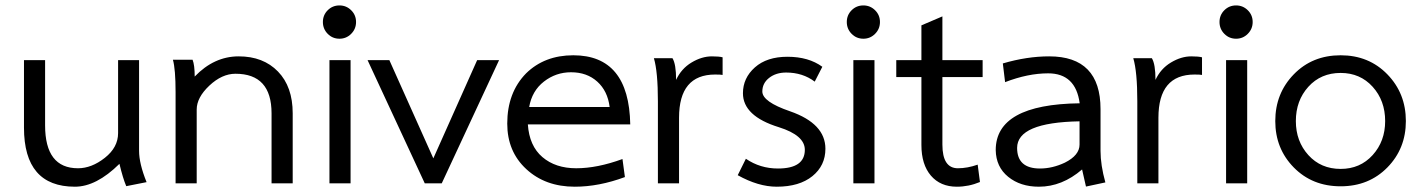

<svg xmlns="http://www.w3.org/2000/svg" viewBox="-20 -679 5262 711"><path d="M522.8 -4.5 447.5 10.4Q435.1 -18.8 422.3 -72.3Q336.6 12.4 257.4 12.4Q68.8 12.4 68.8 -206.4V-456.4H147V-214.9Q147 -55.9 268.8 -55.9Q319.3 -55.9 368.3 -94.6Q417.3 -133.2 417.3 -186.1V-456.4H495V-120.3Q495 -73.3 522.8 -4.5Z M1063.9 0H985.6V-259.4Q985.6 -405.9 852 -405.9Q802 -405.9 755.2 -361.9Q708.4 -317.8 708.4 -273.3V0H630.2V-337.6Q630.2 -422.8 620.3 -457.9H693.1Q701 -438.1 701 -395.5Q772.8 -470.3 863.9 -470.3Q955 -470.3 1009.4 -414.1Q1063.9 -357.9 1063.9 -259.4Z M1278.2 0H1200V-456.4H1278.2ZM1298.5 -597.5Q1298.5 -571.8 1280.4 -553.7Q1262.4 -535.6 1237.1 -535.6Q1211.4 -535.6 1193.6 -553.7Q1175.7 -571.8 1175.7 -597.5Q1175.7 -623.3 1193.6 -641.1Q1211.4 -658.9 1237.1 -658.9Q1262.4 -658.9 1280.4 -641.1Q1298.5 -623.3 1298.5 -597.5Z M1615.8 0H1553L1341.1 -456.4H1421.8L1584.7 -92.6L1747 -456.4H1828.2Z M2294.1 -23.3Q2198 12.4 2108.4 12.4Q1999.5 12.4 1929 -52.7Q1858.4 -117.8 1858.4 -221.3Q1858.4 -336.1 1928.2 -407.4Q1996.5 -474.3 2103 -474.3Q2309.4 -474.3 2313.9 -218.3H1934.7Q1940.1 -138.6 1988.6 -97.3Q2037.1 -55.9 2113.9 -55.9Q2191.6 -55.9 2285.1 -90.1ZM2237.6 -282.7Q2230.2 -342.1 2191.8 -376.7Q2153.5 -411.4 2094.6 -411.4Q2038.6 -411.4 1994.3 -377Q1950 -342.6 1939.6 -282.7Z M2494.6 0H2416.3V-303.5Q2416.3 -413.4 2401.5 -463.4H2470.3Q2483.7 -441.6 2483.7 -383.2Q2503 -424.8 2540.8 -447.5Q2578.7 -470.3 2616.3 -470.3Q2643.1 -470.3 2655.9 -466.8V-401.5Q2649 -403 2628.2 -403Q2494.6 -403 2494.6 -243.1Z M3036.6 -128.2Q3036.6 -65.8 2988.4 -26.7Q2940.1 12.4 2856.4 12.4Q2788.1 12.4 2711.9 -30.2L2742.1 -91.1Q2795 -55 2860.9 -55Q2960.4 -55 2960.4 -124.3Q2960.4 -177.7 2864.4 -207.9Q2731.2 -249 2731.2 -333.7Q2731.2 -390.1 2775.5 -429.5Q2819.8 -468.8 2896 -468.8Q2974.3 -468.8 3025.2 -431.7L2997 -376.7Q2952.5 -410.4 2891.1 -410.4Q2853.5 -410.4 2828.2 -390.6Q2803 -370.8 2803 -340.1Q2803 -302 2905.9 -266.8Q3036.6 -221.3 3036.6 -128.2Z M3218.3 0H3140.1V-456.4H3218.3ZM3238.6 -597.5Q3238.6 -571.8 3220.5 -553.7Q3202.5 -535.6 3177.2 -535.6Q3151.5 -535.6 3133.7 -553.7Q3115.8 -571.8 3115.8 -597.5Q3115.8 -623.3 3133.7 -641.1Q3151.5 -658.9 3177.2 -658.9Q3202.5 -658.9 3220.5 -641.1Q3238.6 -623.3 3238.6 -597.5Z M3608.9 -5Q3567.3 12.4 3523.3 12.4Q3462.4 12.4 3427.2 -28.7Q3392.1 -69.8 3392.1 -142.1V-393.6H3299V-456.4H3392.1V-585.1L3469.8 -618.3V-456.4H3618.8V-393.6H3469.8V-143.6Q3469.8 -55.9 3527.2 -55.9Q3562.4 -55.9 3600.5 -69.3Z M4073.3 -3.5 4001.5 11.9 3987.1 -51.5Q3912.9 12.4 3827.2 12.4Q3758.4 12.4 3713.4 -24.3Q3668.3 -60.9 3667.3 -123.3Q3667.3 -292.6 3978.2 -296.5Q3963.4 -407.4 3861.4 -407.4Q3786.6 -407.4 3702 -374.8L3693.6 -444.1Q3782.7 -470.3 3865.3 -470.3Q4055.4 -470.3 4055.4 -274.8V-120.3Q4055.4 -67.8 4073.3 -3.5ZM3977.7 -143.6V-229.7Q3746.5 -225.7 3746.5 -131.2Q3746.5 -55 3831.2 -55Q3877.2 -55 3923.3 -76.7Q3977.7 -104 3977.7 -143.6Z M4269.8 0H4191.6V-303.5Q4191.6 -413.4 4176.7 -463.4H4245.5Q4258.9 -441.6 4258.9 -383.2Q4278.2 -424.8 4316.1 -447.5Q4354 -470.3 4391.6 -470.3Q4418.3 -470.3 4431.2 -466.8V-401.5Q4424.3 -403 4403.5 -403Q4269.8 -403 4269.8 -243.1Z M4598.5 0H4520.3V-456.4H4598.5ZM4618.8 -597.5Q4618.8 -571.8 4600.7 -553.7Q4582.7 -535.6 4557.4 -535.6Q4531.7 -535.6 4513.9 -553.7Q4496 -571.8 4496 -597.5Q4496 -623.3 4513.9 -641.1Q4531.7 -658.9 4557.4 -658.9Q4582.7 -658.9 4600.7 -641.1Q4618.8 -623.3 4618.8 -597.5Z M5186.1 -230.7Q5186.1 -128.7 5117.6 -58.9Q5049 10.9 4944.6 10.9Q4839.6 10.9 4771 -58.9Q4702.5 -128.7 4702.5 -230.7Q4702.5 -333.2 4771 -403.7Q4839.6 -474.3 4944.6 -474.3Q5049 -474.3 5117.6 -403.7Q5186.1 -333.2 5186.1 -230.7ZM5109.4 -230.7Q5109.4 -306.4 5063.1 -357.7Q5016.8 -408.9 4944.6 -408.9Q4871.3 -408.9 4825 -357.7Q4778.7 -306.4 4778.7 -230.7Q4778.7 -155.9 4825 -104.7Q4871.3 -53.5 4944.6 -53.5Q5016.8 -53.5 5063.1 -104.7Q5109.4 -155.9 5109.4 -230.7Z"/></svg>

Font: Shan Wanhai
Style: Regular
Weight: 400
Designer: Khon Soe Zaw Thu
Foundry: Shan Unicode
Version: Version 1.00 June 3, 2017, initial release